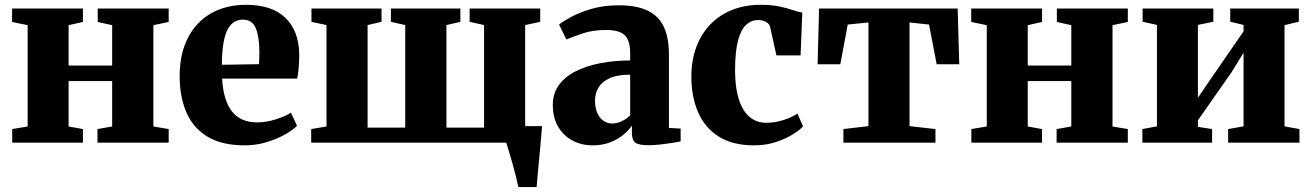

<svg xmlns="http://www.w3.org/2000/svg" viewBox="-20 -578 5314 778"><path d="M29.5 0V-55L92 -65.5V-476L29 -489V-543.5H316V-489L258 -476V-312.5H434.5V-476L376 -489V-543.5H663.5V-489L601.5 -476V-65.5L663.5 -55V0H375V-55L434.5 -65.5V-249.5H258V-65.5L316 -55V0Z M972 11Q878.5 11 820.2 -24.5Q762 -60 735 -123.2Q708 -186.5 708 -269.5Q708 -338 727.2 -391.5Q746.5 -445 782 -482.2Q817.5 -519.5 867 -539Q916.5 -558.5 977.5 -558.5Q1081.5 -558.5 1136 -506.2Q1190.5 -454 1192.5 -360Q1192.5 -326 1190.2 -301.2Q1188 -276.5 1184 -259.5H880Q882.5 -214 892.8 -180.8Q903 -147.5 920.8 -125.5Q938.5 -103.5 963.8 -92.8Q989 -82 1022 -82Q1059 -82 1098 -94.5Q1137 -107 1159 -121.5L1183.5 -68.5Q1169 -52.5 1136.5 -34Q1104 -15.5 1061.2 -2.2Q1018.5 11 972 11ZM879 -315.5 1029.5 -318Q1030 -330.5 1030.5 -342Q1031 -353.5 1031 -365.5Q1031 -428 1016.8 -463.2Q1002.5 -498.5 963.5 -498.5Q946 -498.5 931 -490.2Q916 -482 904.2 -462Q892.5 -442 886 -406.2Q879.5 -370.5 879 -315.5Z M2080.5 180Q2077.5 164.5 2071 138.5Q2064.5 112.5 2056.5 84.2Q2048.5 56 2041.5 32.8Q2034.5 9.5 2031 -0.5L2000 -67H2176.5Q2175.5 -53 2173.2 -27.5Q2171 -2 2168.2 28.5Q2165.5 59 2162.5 89Q2159.5 119 2157.5 143.5Q2155.5 168 2154.5 180ZM1241 0V-55L1303 -65.5V-476.5L1242 -489.5V-543.5H1526V-489.5L1469.5 -476.5V-61H1622V-476.5L1564 -489.5V-543.5H1845.5V-489.5L1789 -476.5V-61H1941.5V-476.5L1883 -489.5V-543.5H2169V-489.5L2108 -476.5V-65.5L2170 -55V0Z M2381.5 11Q2336.5 11 2299.8 -8.5Q2263 -28 2241.5 -64.8Q2220 -101.5 2220 -153Q2220 -199 2244.5 -233Q2269 -267 2312.5 -289Q2356 -311 2412.8 -322Q2469.5 -333 2533.5 -333V-362.5Q2533.5 -394 2525.2 -414.8Q2517 -435.5 2496 -446Q2475 -456.5 2436.5 -456.5Q2381 -456.5 2339.8 -442.2Q2298.5 -428 2275 -418L2245.5 -478.5Q2259.5 -490.5 2293.5 -509Q2327.5 -527.5 2376.8 -542Q2426 -556.5 2486 -556.5Q2560 -556.5 2604.8 -534.8Q2649.5 -513 2670 -469Q2690.5 -425 2690.5 -357.5V-59.5L2738 -57V-5Q2727 -2.5 2704.5 1Q2682 4.5 2655.8 7.5Q2629.5 10.5 2607 10.5Q2569 10.5 2554.8 0.2Q2540.5 -10 2540.5 -41.5V-69Q2529 -51.5 2507 -32.8Q2485 -14 2453.2 -1.5Q2421.5 11 2381.5 11ZM2462 -77.5Q2479 -77.5 2499.5 -87Q2520 -96.5 2533.5 -111V-275.5Q2481.5 -275.5 2450 -261Q2418.5 -246.5 2404.8 -222.8Q2391 -199 2391 -171Q2391 -142 2399.8 -121.2Q2408.5 -100.5 2424.5 -89Q2440.5 -77.5 2462 -77.5Z M3036 11Q2948 11 2891.8 -25Q2835.5 -61 2808.5 -123.8Q2781.5 -186.5 2781.5 -267Q2781.5 -333.5 2801.5 -387.2Q2821.5 -441 2858.5 -479.2Q2895.5 -517.5 2947 -538Q2998.5 -558.5 3061.5 -558.5Q3108 -558.5 3139.5 -551.5Q3171 -544.5 3193 -537Q3215 -529.5 3231 -527L3224 -353.5H3126L3101 -467Q3099 -477.5 3091 -484.2Q3083 -491 3072.8 -494Q3062.5 -497 3053.5 -497Q3025 -497 3004 -478.2Q2983 -459.5 2971 -415.8Q2959 -372 2958.5 -296.5Q2958.5 -241.5 2967.2 -200.8Q2976 -160 2992.5 -133.5Q3009 -107 3032.2 -93.8Q3055.5 -80.5 3083 -80.5Q3110 -80.5 3133.2 -85.8Q3156.5 -91 3176.5 -99.5Q3196.5 -108 3211.5 -117.5L3234 -66Q3222 -52 3193.2 -34Q3164.5 -16 3124.2 -2.5Q3084 11 3036 11Z M3397.5 0V-55L3499 -67V-487L3415 -478.5L3385 -317.5H3293L3299 -543.5H3860.5L3867 -317.5H3775.5L3744.5 -478.5L3665.5 -487V-67L3770.5 -55V0Z M3916 0V-55L3978.5 -65.5V-476L3915.5 -489V-543.5H4202.5V-489L4144.5 -476V-312.5H4321V-476L4262.5 -489V-543.5H4550V-489L4488 -476V-65.5L4550 -55V0H4261.5V-55L4321 -65.5V-249.5H4144.5V-65.5L4202.5 -55V0Z M4609 0V-55L4668 -66V-477L4610 -490V-543.5H4896.5V-490L4834 -477V-182L4883.5 -254.5L5019 -451V-477L4965 -490V-543.5H5243V-490L5185 -476V-66L5245.5 -55V0H4956.5V-55L5019 -66V-364.5L4970.5 -285.5L4834 -90.5V-64L4891.5 -55V0Z"/></svg>

Font: Merriweather 48pt Black
Style: Regular
Weight: 900
Version: Version 2.100